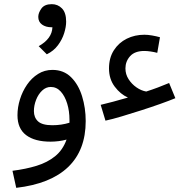

<svg xmlns="http://www.w3.org/2000/svg" viewBox="-20 -673 898 923"><path d="M487 -93 464 -169Q490 -175 523.5 -184Q557 -193 595 -204Q559 -220 531.5 -256.5Q504 -293 504 -344Q504 -395 527.5 -431.5Q551 -468 589.5 -487Q628 -506 674 -506Q691 -506 711 -502.5Q731 -499 749 -494L736 -419Q721 -423 704 -425.5Q687 -428 674 -428Q628 -428 605.5 -403Q583 -378 583 -344Q583 -316 598 -292.5Q613 -269 636 -253Q659 -237 683 -233Q711 -242 739 -252.5Q767 -263 793 -274L823 -201Q794 -189 750.5 -173.5Q707 -158 658.5 -142.5Q610 -127 565 -113.5Q520 -100 487 -93ZM58 230 40 148Q104 140 156 124Q208 108 245 78Q282 48 300 -2Q282 3 262 5.5Q242 8 223 8Q147 8 105.5 -23.5Q64 -55 64 -119Q64 -157 76 -195.5Q88 -234 110 -266Q132 -298 163 -317.5Q194 -337 232 -337Q286 -337 321.5 -302Q357 -267 374.5 -210.5Q392 -154 392 -91Q392 49 307.5 130Q223 211 58 230ZM143 -139Q143 -108 163 -89.5Q183 -71 232 -71Q275 -71 314 -83Q314 -89 314 -97Q314 -139 303 -175Q292 -211 272 -233Q252 -255 224 -255Q201 -255 182.5 -237.5Q164 -220 153.5 -193Q143 -166 143 -139ZM205 -412 166 -451Q230 -487 232 -542H227Q200 -542 182 -555Q164 -568 164 -592Q164 -611 179 -632Q194 -653 229 -653Q258 -653 278 -632.5Q298 -612 298 -569Q298 -544 288.5 -513.5Q279 -483 258.5 -455.5Q238 -428 205 -412Z"/></svg>

Font: Noto Sans Living
Style: Regular
Weight: 400
Designer: Monotype Design Team
Foundry: Monotype Imaging Inc.
Version: Version 2.013; ttfautohint (v1.8.4.7-5d5b)